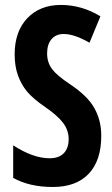

<svg xmlns="http://www.w3.org/2000/svg" viewBox="-20 -744 453 774"><path d="M180.2 -106Q217.8 -106 237.3 -126.5Q256.8 -147 256.8 -183.1Q256.8 -219.2 234.1 -249Q211.4 -278.8 162.8 -312Q114.3 -345.2 88.4 -375.5Q64.9 -404.8 52 -441.2Q39.1 -477.5 39.1 -524.9Q39.1 -616.7 89.8 -670.4Q141.1 -724.1 225.3 -724.1Q309.6 -724.1 384.8 -678.2L340.8 -571.8Q279.8 -606.9 236.8 -606.9Q205.1 -606.9 187.5 -585.9Q169.9 -564.9 169.9 -528.6Q169.9 -492.2 190.4 -464.8Q211.4 -438 263.2 -403.8Q334 -356.4 360.4 -308.1Q388.2 -258.8 388.2 -196.8Q388.2 -96.7 337.6 -43.5Q287.1 9.8 192.9 9.8Q98.6 9.8 33.2 -26.9V-158.2Q113.3 -106 180.2 -106Z"/></svg>

Font: Open Sans Hebrew Condensed
Style: Bold
Weight: 700
Width: 3
Foundry: Ascender Corporation, Yanek Iontef
Version: Version 2.001;PS 002.001;hotconv 1.0.70;makeotf.lib2.5.58329